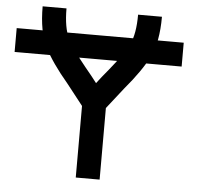

<svg xmlns="http://www.w3.org/2000/svg" viewBox="-58 -939 1116 1002"><g transform="rotate(5 500.0 -437.5)"><path d="M500 0H375V-375Q343.8 -414.1 289.1 -484.4Q203.1 -585.9 164.1 -664.1Q125 -742.2 125 -875H250Q250 -773.4 277.3 -718.8Q304.7 -664.1 375 -578.1Q414.1 -531.2 437.5 -500Q460.9 -531.2 500 -578.1Q570.3 -664.1 597.7 -718.8Q625 -773.4 625 -875H750Q750 -742.2 710.9 -664.1Q671.9 -585.9 585.9 -484.4Q531.2 -414.1 500 -375ZM875 -750V-625H0V-750Z"/></g></svg>

Font: CraftyPE
Style: Regular
Weight: 400
Designer: Erek Butcher
Foundry: Haunted Coop
Version: Version 0.018;April 4, 2024;FontCreator 15.0.0.2962 64-bit